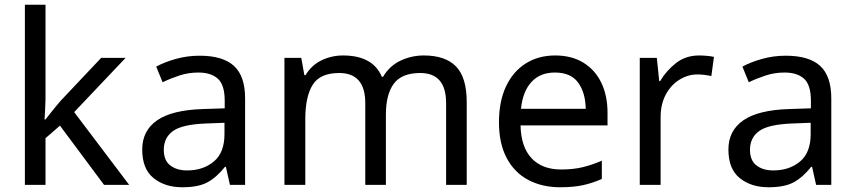

<svg xmlns="http://www.w3.org/2000/svg" viewBox="-20 -780 3608 810"><path d="M172 -363Q172 -347 170.5 -321Q169 -295 168 -276H172Q178 -284 190 -299Q202 -314 214.5 -329.5Q227 -345 236 -355L407 -536H510L293 -307L525 0H419L233 -250L172 -197V0H85V-760H172Z M822 -545Q920 -545 967 -502Q1014 -459 1014 -365V0H950L933 -76H929Q894 -32 855.5 -11Q817 10 749 10Q676 10 628 -28.5Q580 -67 580 -149Q580 -229 643 -272.5Q706 -316 837 -320L928 -323V-355Q928 -422 899 -448Q870 -474 817 -474Q775 -474 737 -461.5Q699 -449 666 -433L639 -499Q674 -518 722 -531.5Q770 -545 822 -545ZM848 -259Q748 -255 709.5 -227Q671 -199 671 -148Q671 -103 698.5 -82Q726 -61 769 -61Q837 -61 882 -98.5Q927 -136 927 -214V-262Z M1768 -546Q1859 -546 1904 -499.5Q1949 -453 1949 -349V0H1862V-345Q1862 -472 1753 -472Q1675 -472 1641.5 -427Q1608 -382 1608 -296V0H1521V-345Q1521 -472 1411 -472Q1330 -472 1299 -422Q1268 -372 1268 -278V0H1180V-536H1251L1264 -463H1269Q1294 -505 1336.5 -525.5Q1379 -546 1427 -546Q1553 -546 1591 -456H1596Q1623 -502 1669.5 -524Q1716 -546 1768 -546Z M2322 -546Q2391 -546 2440.5 -516Q2490 -486 2516.5 -431.5Q2543 -377 2543 -304V-251H2176Q2178 -160 2222.5 -112.5Q2267 -65 2347 -65Q2398 -65 2437.5 -74.5Q2477 -84 2519 -102V-25Q2478 -7 2438 1.5Q2398 10 2343 10Q2267 10 2208.5 -21Q2150 -52 2117.5 -113.5Q2085 -175 2085 -264Q2085 -352 2114.5 -415Q2144 -478 2197.5 -512Q2251 -546 2322 -546ZM2321 -474Q2258 -474 2221.5 -433.5Q2185 -393 2178 -321H2451Q2450 -389 2419 -431.5Q2388 -474 2321 -474Z M2929 -546Q2944 -546 2961.5 -544.5Q2979 -543 2992 -540L2981 -459Q2968 -462 2952.5 -464Q2937 -466 2923 -466Q2882 -466 2846 -443.5Q2810 -421 2788.5 -380.5Q2767 -340 2767 -286V0H2679V-536H2751L2761 -438H2765Q2791 -482 2832 -514Q2873 -546 2929 -546Z M3295 -545Q3393 -545 3440 -502Q3487 -459 3487 -365V0H3423L3406 -76H3402Q3367 -32 3328.5 -11Q3290 10 3222 10Q3149 10 3101 -28.5Q3053 -67 3053 -149Q3053 -229 3116 -272.5Q3179 -316 3310 -320L3401 -323V-355Q3401 -422 3372 -448Q3343 -474 3290 -474Q3248 -474 3210 -461.5Q3172 -449 3139 -433L3112 -499Q3147 -518 3195 -531.5Q3243 -545 3295 -545ZM3321 -259Q3221 -255 3182.5 -227Q3144 -199 3144 -148Q3144 -103 3171.5 -82Q3199 -61 3242 -61Q3310 -61 3355 -98.5Q3400 -136 3400 -214V-262Z"/></svg>

Font: Noto Sans Anatolian Hieroglyphs
Style: Regular
Weight: 400
Designer: Monotype Design Team
Foundry: Monotype Imaging Inc.
Version: Version 2.001; ttfautohint (v1.8.4.7-5d5b)